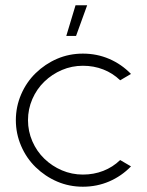

<svg xmlns="http://www.w3.org/2000/svg" viewBox="-20 -702 556 727"><path d="M115 -69Q80 -103 60 -149.5Q40 -196 40 -247Q40 -298 60 -344.5Q80 -391 115 -425Q151 -460 196.5 -479.5Q242 -499 294 -499Q347 -499 393.5 -479Q440 -459 476 -422L435 -398Q407 -425 371 -439Q335 -453 294 -453Q252 -453 214.5 -437Q177 -421 148 -393Q119 -365 102.5 -327Q86 -289 86 -247Q86 -205 102.5 -167Q119 -129 148 -101Q177 -73 214.5 -57Q252 -41 294 -41Q335 -41 371 -55Q407 -69 435 -96L476 -72Q440 -35 393.5 -15Q347 5 294 5Q242 5 196.5 -14.5Q151 -34 115 -69ZM268 -566H231L266 -682H310Z"/></svg>

Font: Sulphur Point Light
Style: Regular
Weight: 300
Designer: Noponies / Dale Sattler
Foundry: Noponies
Version: Version 1.000; ttfautohint (v1.8)